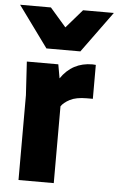

<svg xmlns="http://www.w3.org/2000/svg" viewBox="-62 -818 530 857"><g transform="rotate(5 203.0 -390.0)"><path d="M212 0H54V-380L45 -530H186L197 -468Q248 -543 338 -543L353 -542V-390H326Q278 -390 250.5 -375.5Q223 -361 212 -344ZM279 -596H127L-7 -780H131L203 -697L275 -780H413Z"/></g></svg>

Font: Tanohe Sans
Style: Bold
Weight: 700
Designer: Village Type and Design LLC & Cristiano Sobral
Foundry: Cooper Hewitt Smithsonian Design Museum
Version: Version 1.00;September 29, 2021;FontCreator 13.0.0.2655 64-b